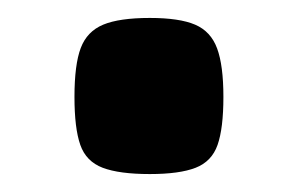

<svg xmlns="http://www.w3.org/2000/svg" viewBox="-20 -434 332 214"><path d="M147 -240Q113 -240 94.5 -247Q76 -254 69.5 -272.5Q63 -291 63 -326Q63 -362 70 -380.5Q77 -399 95 -406.5Q113 -414 147 -414Q180 -414 197.5 -406.5Q215 -399 222 -380Q229 -361 229 -326Q229 -291 222.5 -272.5Q216 -254 198 -247Q180 -240 147 -240Z"/></svg>

Font: Changa
Style: Bold
Weight: 700
Designer: Eduardo Rodriguez Tunni
Foundry: Eduardo Rodriguez Tunni
Version: Version 3.002; ttfautohint (v1.8.2)